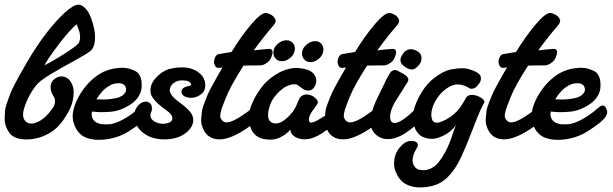

<svg xmlns="http://www.w3.org/2000/svg" viewBox="-63 -598 2652 831"><path d="M266.1 -576.2Q283.7 -582 300.8 -567.4Q317.9 -552.7 328.6 -526.1Q339.4 -499.5 345 -470.5Q350.6 -441.4 346.7 -415.3Q342.8 -389.2 329.1 -377.9Q310.1 -362.8 256.8 -334Q203.6 -305.2 156 -276.6Q108.4 -248 92.8 -228Q64.5 -191.4 47.4 -147.2Q30.3 -103 41 -82Q47.9 -68.4 63 -64.2Q78.1 -60.1 101.3 -70.6Q124.5 -81.1 147.9 -107.9Q160.6 -122.6 167.7 -134.3Q174.8 -146 174.8 -155.5Q174.8 -165 174.3 -169.2Q173.8 -173.3 168.7 -181.6Q163.6 -189.9 163.1 -190.9Q153.8 -209.5 156.5 -228Q159.2 -246.6 172.9 -255.9Q182.6 -264.2 196.3 -266.8Q210 -269.5 225.1 -261.5Q240.2 -253.4 249 -232.9Q258.3 -215.8 254.9 -181.9Q251.5 -147.9 234.9 -117.2Q212.9 -77.6 192.6 -55.4Q172.4 -33.2 146 -19Q112.3 -0.5 76.2 3.9Q40 8.3 14.9 1Q-10.3 -6.3 -21 -21Q-31.2 -34.7 -37.1 -50.5Q-43 -66.4 -42.7 -84.7Q-42.5 -103 -41 -118.9Q-39.6 -134.8 -31.5 -156.7Q-23.4 -178.7 -18.1 -193.4Q-12.7 -208 0 -231.9Q12.7 -255.9 19 -267.6Q25.4 -279.3 39.6 -303.7Q53.7 -328.1 58.1 -335.9Q88.4 -387.7 125.2 -438Q162.1 -488.3 200.9 -527.6Q239.7 -566.9 266.1 -576.2ZM268.1 -493.2Q235.8 -463.4 201.4 -419.2Q167 -375 149.9 -349.1Q132.8 -323.2 129.9 -316.9Q128.9 -314 163.3 -333.5Q197.8 -353 235.4 -378.2Q272.9 -403.3 278.8 -413.1Q281.2 -419.9 282.7 -426.5Q284.2 -433.1 283.4 -440.2Q282.7 -447.3 282.5 -451.7Q282.2 -456.1 279.5 -463.6Q276.9 -471.2 276.1 -473.6Q275.4 -476.1 272 -484.4Q268.6 -492.7 268.1 -493.2Z M574.7 -128.9Q579.1 -119.6 579.3 -112.8Q579.6 -106 573.2 -94.5Q566.9 -83 547.6 -67.1Q528.3 -51.3 494.6 -29.8Q457 -5.9 413.3 2.4Q369.6 10.7 336.9 5.1Q304.2 -0.5 287.6 -15.1Q274.9 -26.4 266.4 -41Q257.8 -55.7 253.2 -77.1Q248.5 -98.6 256.3 -128.4Q264.2 -158.2 284.7 -191.9Q306.6 -227.5 334 -252Q361.3 -276.4 385.3 -287.1Q409.2 -297.9 433.6 -301.8Q458 -305.7 473.4 -304.4Q488.8 -303.2 500 -299.8Q517.1 -293.9 526.6 -288.1Q536.1 -282.2 542 -271Q546.9 -262.2 549.1 -248.5Q551.3 -234.9 549.8 -217.3Q548.3 -199.7 536.9 -180.9Q525.4 -162.1 504.9 -147.9Q481.9 -132.3 458.5 -123.8Q435.1 -115.2 409.7 -113.8Q384.3 -112.3 371.6 -112.5Q358.9 -112.8 335 -115.2Q329.6 -86.9 348.6 -71.8Q356.9 -64.9 371.3 -61.8Q385.7 -58.6 409.2 -60.1Q432.6 -61.5 467.3 -79.6Q502 -97.7 540 -130.9Q564.5 -152.8 574.7 -128.9ZM407.7 -225.1Q379.9 -210 354 -168Q389.2 -166 415 -169.2Q440.9 -172.4 453.6 -177.5Q466.3 -182.6 473.4 -190.4Q480.5 -198.2 481.7 -202.6Q482.9 -207 482.9 -211.9Q480.5 -237.8 449.7 -237.8Q426.3 -237.8 407.7 -225.1Z M816.4 -263.2Q826.2 -246.1 825.4 -226.6Q824.7 -207 813.5 -195.8Q789.6 -172.9 759.3 -174.8Q743.7 -175.8 733.4 -182.4Q723.1 -189 722.7 -200.2Q722.2 -211.4 731.4 -217.5Q740.7 -223.6 758.3 -227.1Q767.1 -228.5 762.7 -236.8Q757.3 -246.6 741.7 -249Q714.4 -252.4 699.7 -245.1Q682.6 -236.8 676.3 -224.4Q669.9 -211.9 672.4 -201.2Q677.7 -182.1 704.6 -162.1Q735.4 -139.6 750.7 -124.3Q766.1 -108.9 770.5 -95.2Q781.7 -61 750.2 -30.3Q718.8 0.5 662.6 4.9Q633.8 6.8 606 0.5Q578.1 -5.9 553.7 -25.4Q529.3 -44.9 521.5 -75.2Q510.3 -116.7 537.6 -144Q551.8 -158.2 568.4 -158.2Q579.1 -158.2 586.4 -151.1Q593.8 -144 594.2 -132.8Q595.7 -126.5 593.3 -117.2Q584 -99.6 590.8 -86.9Q597.7 -74.2 615.5 -67.4Q633.3 -60.5 652.3 -63Q668.9 -65.4 676.8 -72Q684.6 -78.6 682.6 -90.8Q680.7 -104 655.3 -122.1Q596.7 -163.6 589.4 -193.8Q583.5 -229 609.1 -258.3Q634.8 -287.6 666.5 -298.8Q723.6 -312.5 761 -301.8Q798.3 -291 816.4 -263.2Z M1121.1 -488.8 1090.3 -452.1Q1055.7 -408.7 1035.2 -379.9Q1068.8 -384.3 1098.1 -386.2Q1110.8 -387.7 1115.2 -379.9Q1119.6 -372.1 1111.3 -350.1Q1108.4 -343.3 1103.3 -336.2Q1098.1 -329.1 1085.2 -321.5Q1072.3 -314 1056.2 -314.9Q1005.4 -314.9 991.2 -314Q934.6 -226.6 914.1 -173.8Q903.3 -146.5 899.4 -136.2Q895.5 -126 892.1 -110.8Q888.7 -95.7 891.6 -87.9Q894.5 -80.1 902.3 -73.2Q921.9 -57.1 979 -94Q1036.1 -130.9 1076.2 -173.8Q1092.8 -186.5 1103 -174.3Q1113.8 -161.6 1103 -138.2Q1098.1 -128.4 1090.3 -119.1Q1088.9 -117.7 1082.5 -110.1Q1076.2 -102.5 1071.3 -97.2Q1066.4 -91.8 1057.9 -83.7Q1049.3 -75.7 1041 -68.8Q998 -34.7 960.9 -16.1Q923.8 2.4 897.5 4.6Q871.1 6.8 852.3 -1.7Q833.5 -10.3 822.3 -28.8Q814.5 -41.5 810.5 -55.7Q806.6 -69.8 808.1 -87.2Q809.6 -104.5 811.3 -117.7Q813 -130.9 821.8 -153.1Q830.6 -175.3 835.2 -187Q839.8 -198.7 854 -224.9Q868.2 -251 873.8 -260.7Q879.4 -270.5 896 -299.3Q898.4 -303.7 899.9 -306.2Q896 -306.2 884.3 -304.2Q873.5 -302.7 867.4 -314.2Q861.3 -325.7 864.3 -338.9Q869.6 -361.3 883.3 -363.8L939 -373Q981.4 -442.4 1024.7 -493.2Q1067.9 -543.9 1089.4 -542Q1100.1 -540 1111.1 -533.7Q1122.1 -527.3 1128.2 -515.6Q1134.3 -503.9 1121.1 -488.8Z M1157.2 -333Q1138.7 -333 1127.9 -346.7Q1117.2 -360.4 1121.1 -378.9Q1124.5 -397 1141.6 -410.4Q1158.7 -423.8 1177.2 -423.8Q1195.3 -423.8 1205.8 -410.4Q1216.3 -397 1212.4 -378.9Q1209 -360.4 1192.1 -346.7Q1175.3 -333 1157.2 -333ZM1281.2 -329.1Q1262.7 -329.1 1252 -342.8Q1241.2 -356.4 1245.1 -375Q1248.5 -393.1 1265.6 -406.5Q1282.7 -419.9 1301.3 -419.9Q1319.3 -419.9 1329.6 -406.5Q1339.8 -393.1 1335.9 -375Q1332.5 -356.4 1315.9 -342.8Q1299.3 -329.1 1281.2 -329.1ZM1330.1 -88.9Q1360.8 -108.9 1371.6 -93.3Q1380.4 -80.1 1368.2 -56.6Q1359.4 -40.5 1343.3 -29.8Q1313 -7.8 1284.2 1Q1263.2 6.8 1243.7 4.2Q1224.1 1.5 1210.9 -7.8Q1195.3 -18.6 1193.4 -37.1Q1177.7 -16.6 1147.9 -2.7Q1118.2 11.2 1079.1 3.9Q1053.2 -1 1037.6 -18.6Q1022 -36.1 1018.1 -58.6Q1014.2 -81.1 1016.1 -102.5Q1018.1 -124 1024.4 -141.1Q1037.6 -174.8 1056.2 -202.1Q1074.7 -229.5 1091.8 -245.6Q1108.9 -261.7 1128.4 -273.9Q1147.9 -286.1 1160.2 -291Q1172.4 -295.9 1184.1 -298.8Q1210 -306.2 1233.2 -303.2Q1256.3 -300.3 1269.5 -295.2Q1282.7 -290 1289.1 -284.2Q1299.8 -274.9 1303.7 -261.7Q1307.6 -248.5 1304.7 -237.5Q1301.8 -226.6 1294.9 -217.5Q1288.1 -208.5 1276.9 -206.5Q1265.6 -204.6 1253.4 -210Q1247.1 -213.4 1238.3 -220.5Q1229.5 -227.5 1224.1 -230.7Q1218.8 -233.9 1207 -233.2Q1195.3 -232.4 1178.2 -225.1Q1162.1 -218.3 1138.2 -194.1Q1114.3 -169.9 1105 -141.1Q1083.5 -75.2 1120.1 -64.9Q1154.8 -55.2 1202.1 -111.8Q1213.4 -125.5 1222.9 -148.9Q1232.4 -172.4 1233.4 -173.8Q1247.1 -190.4 1266.4 -189.2Q1285.6 -188 1301.3 -174.3Q1316.9 -160.6 1311 -148.9Q1310.5 -147.5 1308.1 -144Q1305.7 -140.6 1299.8 -132.8Q1293.9 -125 1288.1 -116.2Q1277.8 -102.1 1274.7 -86.9Q1271.5 -71.8 1280.3 -67.9Q1292 -64 1330.1 -88.9Z M1655.8 -488.8 1625 -452.1Q1590.3 -408.7 1569.8 -379.9Q1603.5 -384.3 1632.8 -386.2Q1645.5 -387.7 1649.9 -379.9Q1654.3 -372.1 1646 -350.1Q1643.1 -343.3 1637.9 -336.2Q1632.8 -329.1 1619.9 -321.5Q1606.9 -314 1590.8 -314.9Q1540 -314.9 1525.9 -314Q1469.2 -226.6 1448.7 -173.8Q1438 -146.5 1434.1 -136.2Q1430.2 -126 1426.8 -110.8Q1423.3 -95.7 1426.3 -87.9Q1429.2 -80.1 1437 -73.2Q1456.5 -57.1 1513.7 -94Q1570.8 -130.9 1610.8 -173.8Q1627.4 -186.5 1637.7 -174.3Q1648.4 -161.6 1637.7 -138.2Q1632.8 -128.4 1625 -119.1Q1623.5 -117.7 1617.2 -110.1Q1610.8 -102.5 1606 -97.2Q1601.1 -91.8 1592.5 -83.7Q1584 -75.7 1575.7 -68.8Q1532.7 -34.7 1495.6 -16.1Q1458.5 2.4 1432.1 4.6Q1405.8 6.8 1387 -1.7Q1368.2 -10.3 1356.9 -28.8Q1349.1 -41.5 1345.2 -55.7Q1341.3 -69.8 1342.8 -87.2Q1344.2 -104.5 1345.9 -117.7Q1347.7 -130.9 1356.4 -153.1Q1365.2 -175.3 1369.9 -187Q1374.5 -198.7 1388.7 -224.9Q1402.8 -251 1408.4 -260.7Q1414.1 -270.5 1430.7 -299.3Q1433.1 -303.7 1434.6 -306.2Q1430.7 -306.2 1418.9 -304.2Q1408.2 -302.7 1402.1 -314.2Q1396 -325.7 1398.9 -338.9Q1404.3 -361.3 1418 -363.8L1473.6 -373Q1516.1 -442.4 1559.3 -493.2Q1602.5 -543.9 1624 -542Q1634.8 -540 1645.8 -533.7Q1656.7 -527.3 1662.8 -515.6Q1668.9 -503.9 1655.8 -488.8Z M1747.6 -374Q1760.3 -363.8 1761.2 -349.6Q1762.2 -335.4 1755.9 -324.5Q1749.5 -313.5 1739.7 -306.2Q1718.8 -285.2 1682.6 -314Q1655.8 -337.4 1686.5 -372.1Q1710 -397 1747.6 -374ZM1623.5 -278.8Q1627.9 -289.1 1638.2 -293.2Q1648.4 -297.4 1657.7 -292Q1662.1 -289.6 1668.9 -285.9Q1675.8 -282.2 1680.2 -279.8Q1684.6 -277.3 1690.2 -273.7Q1695.8 -270 1698.5 -266.8Q1701.2 -263.7 1703.1 -259.8Q1705.1 -255.9 1704.3 -251.5Q1703.6 -247.1 1700.7 -242.2L1645.5 -154.8Q1634.8 -136.2 1629.2 -116.5Q1623.5 -96.7 1626.5 -82Q1629.4 -67.4 1642.6 -65.9Q1675.3 -63 1750.5 -142.1Q1766.6 -160.2 1781 -155.8Q1795.4 -151.4 1795.9 -135.5Q1796.4 -119.6 1785.6 -106Q1683.6 8.3 1610.8 3.9Q1595.7 3.9 1580.1 -4.4Q1564.5 -12.7 1556.6 -22.9Q1515.6 -69.3 1578.6 -190.9Q1583.5 -200.7 1592.5 -219.7Q1601.6 -238.8 1608.9 -253.2Q1616.2 -267.6 1623.5 -278.8Z M1969.2 -215.8Q1922.4 -245.6 1881.3 -222.2Q1854 -206.5 1835.9 -182.4Q1817.9 -158.2 1810.5 -137.2Q1802.2 -114.3 1804.2 -94Q1806.2 -73.7 1817.4 -68.8Q1832.5 -61.5 1868.9 -81.3Q1905.3 -101.1 1928.2 -132.8Q1939.5 -148.4 1946 -160.6Q1952.6 -172.9 1956.5 -178.2Q1965.8 -189 1984.9 -187Q2003.9 -185.1 2020.8 -173.8Q2037.6 -162.6 2032.2 -152.8Q2022 -133.8 2014.4 -116.9Q2006.8 -100.1 2001.5 -86.2Q1996.1 -72.3 1982.9 -38.3Q1969.7 -4.4 1954.6 32.2Q1935.5 79.6 1918 110.6Q1900.4 141.6 1878.2 165Q1856 188.5 1828.9 199.7Q1801.8 210.9 1765.6 212.9Q1737.3 214.4 1714.8 207.5Q1692.4 200.7 1679.2 189Q1666 177.2 1657.5 162.1Q1648.9 147 1645.8 134.3Q1642.6 121.6 1642.6 110.8Q1642.6 71.3 1664.8 43Q1687 14.6 1711.4 12.2Q1727.1 10.7 1736.6 15.9Q1746.1 21 1745.6 32.2Q1745.1 36.6 1735.1 53.5Q1725.1 70.3 1722.7 91.8Q1721.2 106 1729 119.4Q1736.8 132.8 1750.5 136.2Q1774.9 142.6 1797.4 133.1Q1819.8 123.5 1835 104.7Q1850.1 85.9 1864 60.1Q1877.9 34.2 1886 11.5Q1894 -11.2 1901.4 -32.5Q1908.7 -53.7 1911.6 -59.1Q1902.8 -43.5 1882.1 -27.1Q1861.3 -10.7 1831.3 -1.2Q1801.3 8.3 1770.5 -3.9Q1753.9 -10.3 1742.9 -25.6Q1731.9 -41 1728 -59.8Q1724.1 -78.6 1725.1 -98.1Q1726.1 -117.7 1731.4 -133.8Q1745.1 -173.8 1765.9 -205.1Q1786.6 -236.3 1808.8 -254.4Q1831.1 -272.5 1849.6 -282.5Q1868.2 -292.5 1885.3 -296.9Q1914.1 -302.2 1933.3 -302.7Q1952.6 -303.2 1970.5 -297.4Q1988.3 -291.5 1995.8 -287.6Q2003.4 -283.7 2008.3 -279.8Q2017.1 -272.9 2018.3 -262.2Q2019.5 -251.5 2014.4 -242.4Q2009.3 -233.4 2001.5 -225.1Q1993.7 -216.8 1984.6 -214.6Q1975.6 -212.4 1969.2 -215.8Z M2352.5 -488.8 2321.8 -452.1Q2287.1 -408.7 2266.6 -379.9Q2300.3 -384.3 2329.6 -386.2Q2342.3 -387.7 2346.7 -379.9Q2351.1 -372.1 2342.8 -350.1Q2339.8 -343.3 2334.7 -336.2Q2329.6 -329.1 2316.7 -321.5Q2303.7 -314 2287.6 -314.9Q2236.8 -314.9 2222.7 -314Q2166 -226.6 2145.5 -173.8Q2134.8 -146.5 2130.9 -136.2Q2127 -126 2123.5 -110.8Q2120.1 -95.7 2123 -87.9Q2126 -80.1 2133.8 -73.2Q2153.3 -57.1 2210.4 -94Q2267.6 -130.9 2307.6 -173.8Q2324.2 -186.5 2334.5 -174.3Q2345.2 -161.6 2334.5 -138.2Q2329.6 -128.4 2321.8 -119.1Q2320.3 -117.7 2314 -110.1Q2307.6 -102.5 2302.7 -97.2Q2297.9 -91.8 2289.3 -83.7Q2280.8 -75.7 2272.5 -68.8Q2229.5 -34.7 2192.4 -16.1Q2155.3 2.4 2128.9 4.6Q2102.5 6.8 2083.7 -1.7Q2064.9 -10.3 2053.7 -28.8Q2045.9 -41.5 2042 -55.7Q2038.1 -69.8 2039.6 -87.2Q2041 -104.5 2042.7 -117.7Q2044.4 -130.9 2053.2 -153.1Q2062 -175.3 2066.7 -187Q2071.3 -198.7 2085.4 -224.9Q2099.6 -251 2105.2 -260.7Q2110.8 -270.5 2127.4 -299.3Q2129.9 -303.7 2131.3 -306.2Q2127.4 -306.2 2115.7 -304.2Q2105 -302.7 2098.9 -314.2Q2092.8 -325.7 2095.7 -338.9Q2101.1 -361.3 2114.7 -363.8L2170.4 -373Q2212.9 -442.4 2256.1 -493.2Q2299.3 -543.9 2320.8 -542Q2331.5 -540 2342.5 -533.7Q2353.5 -527.3 2359.6 -515.6Q2365.7 -503.9 2352.5 -488.8Z M2560.5 -128.9Q2564.9 -119.6 2565.2 -112.8Q2565.4 -106 2559.1 -94.5Q2552.7 -83 2533.4 -67.1Q2514.2 -51.3 2480.5 -29.8Q2442.9 -5.9 2399.2 2.4Q2355.5 10.7 2322.8 5.1Q2290 -0.5 2273.4 -15.1Q2260.7 -26.4 2252.2 -41Q2243.7 -55.7 2239 -77.1Q2234.4 -98.6 2242.2 -128.4Q2250 -158.2 2270.5 -191.9Q2292.5 -227.5 2319.8 -252Q2347.2 -276.4 2371.1 -287.1Q2395 -297.9 2419.4 -301.8Q2443.8 -305.7 2459.2 -304.4Q2474.6 -303.2 2485.8 -299.8Q2502.9 -293.9 2512.5 -288.1Q2522 -282.2 2527.8 -271Q2532.7 -262.2 2534.9 -248.5Q2537.1 -234.9 2535.6 -217.3Q2534.2 -199.7 2522.7 -180.9Q2511.2 -162.1 2490.7 -147.9Q2467.8 -132.3 2444.3 -123.8Q2420.9 -115.2 2395.5 -113.8Q2370.1 -112.3 2357.4 -112.5Q2344.7 -112.8 2320.8 -115.2Q2315.4 -86.9 2334.5 -71.8Q2342.8 -64.9 2357.2 -61.8Q2371.6 -58.6 2395 -60.1Q2418.5 -61.5 2453.1 -79.6Q2487.8 -97.7 2525.9 -130.9Q2550.3 -152.8 2560.5 -128.9ZM2393.6 -225.1Q2365.7 -210 2339.8 -168Q2375 -166 2400.9 -169.2Q2426.8 -172.4 2439.5 -177.5Q2452.1 -182.6 2459.2 -190.4Q2466.3 -198.2 2467.5 -202.6Q2468.8 -207 2468.8 -211.9Q2466.3 -237.8 2435.5 -237.8Q2412.1 -237.8 2393.6 -225.1Z"/></svg>

Font: Florida Vibes
Style: Regular
Weight: 400
Italic angle: -30°
Designer: Turbologo.com
Foundry: Turbologo.com
Version: Version 1.000;hotconv 1.0.109;makeotfexe 2.5.65596